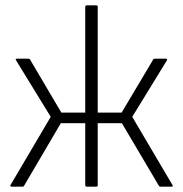

<svg xmlns="http://www.w3.org/2000/svg" viewBox="-20 -703 689 723"><path d="M24 0Q20 0 19 -2.5Q18 -5 20 -7L171 -263L41 -475Q36 -482 44 -482H85Q91 -482 93 -479L211 -279H301V-677Q301 -683 307 -683H342Q348 -683 348 -677V-279H438L557 -479Q558 -482 564 -482H604Q612 -482 608 -475L478 -263L629 -7Q634 0 625 0H584Q580 0 578 -4L439 -239H348V-6Q348 0 342 0H307Q301 0 301 -6V-239H209L71 -4Q69 0 64 0Z"/></svg>

Font: Sofia Sans Semi Condensed Light
Style: Regular
Weight: 300
Designer: Botio Nikoltchev, Ani Petrova
Foundry: lettersoup
Version: Version 4.100; ttfautohint (v1.8.4.7-5d5b)